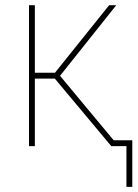

<svg xmlns="http://www.w3.org/2000/svg" viewBox="-20 -561 528 737"><path d="M91.3 0V-541H113.8V-281.7H190.9L398.9 -541H426.3L210.4 -270L435.1 0H407.2L190.4 -259.3H113.8V0ZM465.3 156.2V0H412.6V-22.5H487.8V156.2Z"/></svg>

Font: Inter 17pt Thin
Style: Regular
Weight: 250
Version: Version 4.001;git-66647c0bb